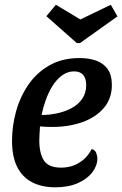

<svg xmlns="http://www.w3.org/2000/svg" viewBox="-20 -777 520 817"><path d="M214.7 20Q157.5 20 116.2 -1.6Q75 -23.2 53.1 -66.8Q31.2 -110.5 31.2 -177.8Q31.2 -241.2 48.6 -303.8Q66 -366.3 101.2 -417.2Q136.3 -468.2 190.7 -499.1Q245 -530 318.8 -530Q358 -530 388.9 -519.2Q419.8 -508.3 437.9 -483.2Q456 -458.2 456 -415.2Q456 -357.5 421.7 -317.5Q387.3 -277.5 330.1 -257.2Q272.8 -237 203.7 -236.8Q190.8 -236.7 175.4 -237.4Q160 -238.2 150.2 -239Q149.2 -222.5 148.2 -207Q147.2 -191.5 147.2 -179.3Q147.2 -124.7 166.9 -94.2Q186.7 -63.7 239.7 -63.7Q283.2 -63.7 317.1 -84.5Q351 -105.3 370 -142.7Q384 -139.3 389.1 -127Q394.2 -114.7 394.2 -101.8Q394.2 -72.3 373.2 -44.3Q352.2 -16.3 312.2 1.8Q272.3 20 214.7 20ZM157 -287.7Q191.2 -287.7 224.6 -295.1Q258 -302.5 285.8 -317.6Q313.5 -332.7 330.2 -357.2Q346.8 -381.8 346.8 -415.3Q346.7 -444.2 333.5 -458.8Q320.3 -473.3 295.3 -473.3Q267.2 -473.3 243.6 -455.8Q220 -438.3 202.8 -410.3Q185.7 -382.3 174.2 -349.9Q162.7 -317.5 157 -287.7ZM306.7 -593.8 177.3 -708.2 217.7 -756.7 321.8 -694.2 451.5 -756.7 479.8 -707.3 320.5 -593.8Z"/></svg>

Font: Sansita Swashed Light
Style: Regular
Weight: 300
Designer: Pablo Cosgaya
Foundry: Omnibus-Type
Version: Version 1.003